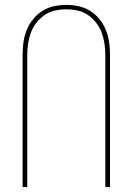

<svg xmlns="http://www.w3.org/2000/svg" viewBox="-20 -762 540 782"><path d="M72 0V-539Q72 -565 75.5 -590Q79 -615 88.5 -639Q98 -663 114.5 -683.5Q131 -704 152.5 -717.5Q174 -731 199 -736.5Q224 -742 250 -742Q276 -742 301 -736.5Q326 -731 347.5 -717.5Q369 -704 385.5 -683.5Q402 -663 411.5 -639Q421 -615 424.5 -590Q428 -565 428 -539V0H409V-539Q409 -562 405.5 -585Q402 -608 394 -629.5Q386 -651 371.5 -669.5Q357 -688 338 -701Q319 -714 296 -719Q273 -724 250 -724Q227 -724 204 -719Q181 -714 162 -701Q143 -688 128.5 -669.5Q114 -651 106 -629.5Q98 -608 94.5 -585Q91 -562 91 -539V0Z"/></svg>

Font: Iosevka Term Curly Thin
Style: Regular
Weight: 100
Designer: Belleve Invis
Foundry: Belleve Invis
Version: Version 32.3.0